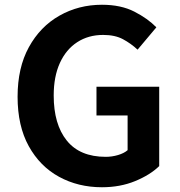

<svg xmlns="http://www.w3.org/2000/svg" viewBox="-20 -774 757 808"><path d="M409 14Q309 14 228.5 -30Q148 -74 101 -159Q54 -244 54 -367Q54 -489 101.5 -575.5Q149 -662 230 -708Q311 -754 409 -754Q489 -754 545.5 -725Q602 -696 638 -659L559 -565Q531 -591 497.5 -609Q464 -627 414 -627Q352 -627 305 -596.5Q258 -566 232 -509Q206 -452 206 -372Q206 -251 261 -182.5Q316 -114 425 -114Q451 -114 476.5 -121.5Q502 -129 517 -142V-288H386V-409H650V-75Q612 -38 549 -12Q486 14 409 14Z"/></svg>

Font: Source Han Sans TC
Style: Bold
Weight: 700
Designer: Ryoko NISHIZUKA Ë•øÂ°öÊ∂ºÂ≠ê (kana, bopomofo & ideographs); Paul D. Hunt (Latin, Greek & Cyrillic); Sandoll Communicatio
Foundry: Adobe
Version: Version 2.004;hotconv 1.0.118;makeotfexe 2.5.65603